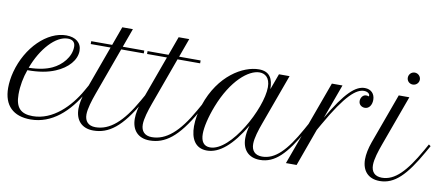

<svg xmlns="http://www.w3.org/2000/svg" viewBox="-84 -1014 2993 1288"><g transform="rotate(10 1412.5 -369.5)"><path d="M167 9.3C311.5 9.3 423.8 -93.8 503.9 -235.4L529.3 -280.3L516.1 -289.6L490.7 -244.6C425.8 -129.9 314.9 -15.1 177.7 -15.1C95.7 -15.1 59.1 -52.7 59.1 -143.1C59.1 -201.7 70.3 -259.8 89.4 -312.5C167 -312.5 227.5 -323.2 277.8 -344.7C359.9 -378.9 411.6 -438.5 411.6 -500.5C411.6 -555.2 371.6 -587.9 306.6 -587.9C177.2 -587.9 44.4 -458.5 -2 -284.2C-12.2 -245.6 -17.1 -207.5 -17.1 -174.3C-17.1 -53.2 49.8 9.3 167 9.3ZM320.3 -568.4C348.6 -568.4 371.1 -556.2 371.1 -521.5C371.1 -450.7 313.5 -389.2 253.4 -361.3C215.8 -343.8 166.5 -331.5 95.2 -330.1C145.5 -466.3 238.3 -568.4 320.3 -568.4Z M477.5 -559.1H612.8L495.6 -236.8C479.5 -192.9 471.7 -151.4 471.7 -117.7C471.7 -41 514.6 9.3 594.2 9.3C698.7 9.3 784.7 -53.2 887.7 -235.4L913.1 -280.3L899.9 -289.6L874.5 -244.6C785.6 -86.9 701.2 -15.1 605 -15.1C555.7 -15.1 531.2 -43.9 531.2 -88.9C531.2 -127.9 549.3 -185.5 567.9 -236.8L685.1 -559.1H838.9V-578.6H692.4L738.8 -706.5H666.5L620.1 -578.6H477.5Z M861.3 -559.1H996.6L879.4 -236.8C863.3 -192.9 855.5 -151.4 855.5 -117.7C855.5 -41 898.4 9.3 978 9.3C1082.5 9.3 1168.5 -53.2 1271.5 -235.4L1296.9 -280.3L1283.7 -289.6L1258.3 -244.6C1169.4 -86.9 1085 -15.1 988.8 -15.1C939.5 -15.1 915 -43.9 915 -88.9C915 -127.9 933.1 -185.5 951.7 -236.8L1068.8 -559.1H1222.7V-578.6H1076.2L1122.6 -706.5H1050.3L1003.9 -578.6H861.3Z M1281.7 -285.2C1264.6 -234.4 1255.4 -182.6 1255.4 -137.2C1255.4 -53.2 1288.1 9.3 1368.2 9.3C1453.6 9.3 1536.6 -62.5 1621.6 -205.1C1612.3 -173.3 1607.9 -143.1 1607.9 -117.7C1607.9 -41 1649.9 9.3 1729.5 9.3C1831.1 9.3 1904.8 -66.4 2000 -235.4L2025.4 -280.3L2012.2 -289.6L1987.3 -244.6C1901.4 -89.4 1828.1 -15.1 1740.2 -15.1C1690.4 -15.1 1667 -43.9 1667 -88.9C1667 -129.4 1685.5 -186 1704.1 -236.8L1828.6 -578.6H1756.3L1716.8 -470.2C1716.8 -540.5 1692.9 -587.9 1619.1 -587.9C1511.7 -587.9 1352.5 -497.1 1281.7 -285.2ZM1385.7 -15.1C1342.3 -15.1 1322.3 -45.9 1322.3 -96.7C1322.3 -141.6 1337.9 -211.9 1368.2 -290C1441.9 -479.5 1553.2 -568.4 1626.5 -568.4C1662.6 -568.4 1698.2 -546.4 1698.2 -480C1698.2 -334.5 1526.4 -15.1 1385.7 -15.1Z M2377 -543.9C2377 -540 2375.5 -537.1 2373 -537.1C2371.6 -537.1 2369.1 -538.6 2367.7 -539.6C2365.2 -540 2360.8 -540.5 2357.4 -540.5C2335 -540.5 2320.3 -518.1 2320.3 -496.6C2320.3 -470.7 2341.3 -457 2362.3 -457C2391.6 -457 2409.2 -484.9 2409.2 -519C2409.2 -560.1 2383.3 -587.9 2340.3 -587.9C2276.9 -587.9 2210.9 -527.8 2103.5 -344.2L2189 -578.6H2116.7L1905.8 0H1978.5L2070.8 -254.9L2095.2 -297.9C2217.8 -513.7 2286.1 -567.9 2337.9 -567.9C2363.3 -567.9 2377 -554.2 2377 -543.9Z M2447.8 -236.8C2432.1 -192.9 2423.8 -151.4 2423.8 -117.7C2423.8 -41 2465.8 9.3 2545.4 9.3C2647 9.3 2721.2 -67.4 2816.4 -235.4L2841.8 -280.3L2828.6 -289.6L2803.2 -244.6C2715.8 -90.8 2644 -15.1 2556.2 -15.1C2506.3 -15.1 2482.9 -43.9 2482.9 -88.9C2482.9 -129.4 2501.5 -186 2520 -236.8L2644.5 -578.6H2572.3ZM2611.3 -706.5C2611.3 -684.1 2628.9 -666.5 2651.9 -666.5C2674.8 -666.5 2693.4 -684.6 2693.4 -707C2693.4 -729.5 2674.8 -748 2652.3 -748C2629.4 -748 2611.3 -729.5 2611.3 -706.5Z"/></g></svg>

Font: Petit Formal Script
Style: Regular
Weight: 400
Designer: Pablo Impallari, Brenda Gallo, Rodrigo Fuenzalida
Foundry: Pablo Impallari, Brenda Gallo, Rodrigo Fuenzalida
Version: Version 1.001